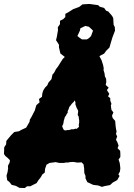

<svg xmlns="http://www.w3.org/2000/svg" viewBox="-50 -926 678 970"><path d="M75 24 48 23 30 13 9 8 -2 -6 -14 -16 -17 -39 -12 -56 -9 -75 -10 -88 -1 -106 0 -117 -11 -128 -23 -138 -30 -148 -29 -167V-181L-19 -197L-18 -214L-9 -225L7 -244L22 -259L46 -263L56 -269L82 -281L99 -310L101 -322L110 -337L119 -355L126 -368L130 -383L134 -395L150 -409L147 -426L162 -437L164 -455L169 -470L178 -484L189 -495L195 -509L210 -526L215 -549L223 -558L233 -577L243 -590L258 -614L267 -628L280 -641L284 -657L305 -667L309 -674L329 -682L344 -684H359L380 -690L396 -683H409L423 -675L431 -669L448 -651L456 -635L463 -622L471 -597L474 -581L473 -572L478 -556L480 -540L486 -528L487 -511L484 -497L499 -483L490 -471L502 -452L496 -439L507 -430V-418L513 -402L510 -392L513 -371L523 -358L516 -342L519 -330L532 -315L534 -290L536 -275L539 -262L536 -249L542 -237L536 -220L543 -207L549 -191L544 -177L557 -164L558 -150V-133L549 -120L555 -102L558 -76L556 -60L548 -45L554 -37L542 -16L520 -4L506 9L479 14L465 18L446 11L421 8L391 -6L382 -25V-37L376 -52L375 -76L372 -96L362 -106L350 -105H338L327 -107L318 -108L304 -107L293 -105H282L274 -103H260H250L239 -105L232 -107L217 -105L201 -103L185 -94L178 -74L176 -54L164 -45L157 -32L143 -14L135 -1L103 15H87ZM282 -267 290 -269H296L303 -270L310 -273H322L331 -276L338 -275L343 -280L349 -285L348 -294L349 -302L350 -308V-318L349 -324L348 -332L347 -338L343 -344V-349L344 -356L345 -362L344 -369L341 -374L338 -380L336 -384L334 -391L331 -398V-404V-410L327 -419L323 -412L318 -407L312 -401L308 -395L301 -387L299 -382L296 -373L292 -365V-356L287 -350L284 -343L278 -335L275 -325L272 -315L271 -307L269 -298L264 -289L266 -283L269 -276L273 -269ZM364 -605 345 -607 301 -621 274 -641 255 -656 248 -686V-700L233 -723L237 -739L243 -774L242 -788L253 -804V-821L269 -829L280 -840V-856L295 -864L320 -880L350 -891L367 -904L402 -906L446 -900L454 -892L476 -886L486 -872L497 -868L516 -846L522 -835L524 -801L530 -789L531 -771L518 -737L509 -707L503 -686L486 -669L476 -655L455 -644L438 -629L411 -613L398 -614ZM364 -727H389L399 -733L410 -744L420 -771L410 -781L399 -791L381 -795L356 -783L354 -772L341 -744L351 -736Z"/></svg>

Font: Winky Rough ExtraBold
Style: Italic
Weight: 800
Italic angle: -8.97852°
Designer: Simon Atzbach
Foundry: typofactur
Version: Version 1.206; ttfautohint (v1.8.4.7-5d5b)